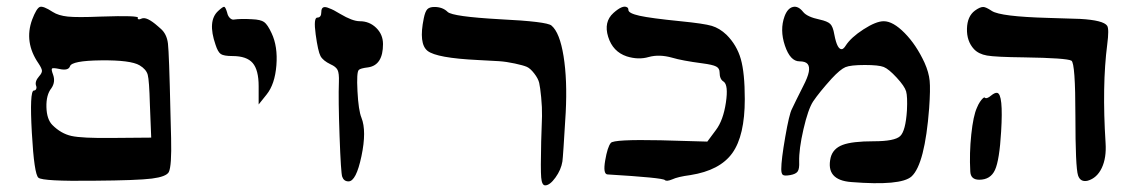

<svg xmlns="http://www.w3.org/2000/svg" viewBox="-20 -776 3430 579"><path d="M432 -461Q430 -534 425.5 -550.5Q421 -567 401 -579Q374 -595 285 -594Q196 -593 191 -576Q186 -562 159 -568Q140 -572 137 -569.5Q134 -567 140 -551Q148 -529 135 -510Q119 -490 120 -453Q121 -416 138 -399Q164 -373 195.5 -366Q227 -359 317 -360L436 -361ZM263 -231Q109 -229 96 -240Q83 -250 76 -376Q69 -502 82 -503Q87 -503 89 -507.5Q91 -512 89 -517Q84 -530 98 -546Q107 -556 106.5 -563Q106 -570 96 -585Q52 -649 77 -717Q90 -751 100 -755Q110 -759 139 -740Q156 -729 184.5 -726Q213 -723 284 -726Q401 -730 396 -722Q394 -718 398 -718Q401 -717 407 -720Q422 -727 456 -697Q459 -694 464 -690Q483 -674 486.5 -644.5Q490 -615 494 -437Q495 -388 496 -359Q498 -275 489 -257Q481 -243 438 -237.5Q395 -232 263 -231Z M760 -516Q760 -565 742 -586Q724 -607 681 -607Q655 -607 646 -613Q637 -619 630 -641Q605 -713 638 -743Q652 -756 656 -755.5Q660 -755 665 -738Q667 -728 673 -722Q679 -716 685 -717Q706 -720 740 -718Q766 -717 776.5 -709.5Q787 -702 799 -676Q818 -636 813.5 -579Q809 -522 784 -491L760 -461Z M1012 -243Q1008 -254 1004 -365.5Q1000 -477 1002 -529Q1003 -555 998 -565Q993 -575 977 -582Q954 -593 946.5 -607Q939 -621 932 -672Q925 -723 937 -723Q949 -723 949 -740Q949 -762 973 -751Q985 -747 1006 -734Q1043 -712 1065 -712Q1094 -712 1114.5 -692Q1135 -672 1135 -643Q1135 -580 1091 -573Q1066 -570 1062 -565Q1055 -559 1058 -501Q1061 -443 1070 -421Q1086 -381 1070 -305Q1054 -229 1031 -229Q1017 -229 1012 -243Z M1612 -349Q1614 -399 1614.5 -425.5Q1615 -452 1612 -482.5Q1609 -513 1606 -526Q1603 -539 1591 -554.5Q1579 -570 1568.5 -574.5Q1558 -579 1532.5 -584.5Q1507 -590 1485 -591.5Q1463 -593 1421 -595Q1297 -601 1269.5 -622.5Q1242 -644 1258 -721Q1262 -741 1268.5 -748Q1275 -755 1290 -755Q1315 -755 1330 -740Q1345 -726 1487 -718Q1629 -711 1643 -699Q1668 -678 1679.5 -606.5Q1691 -535 1686 -437Q1678 -302 1676 -289Q1672 -264 1655 -240.5Q1638 -217 1624 -217Q1614 -217 1612 -241Q1610 -265 1612 -349Z M1985 -233Q1978 -240 1812 -250Q1798 -251 1805 -292Q1812 -333 1822 -345Q1830 -356 1972 -353L2113 -349L2139 -384Q2161 -413 2169 -466.5Q2177 -520 2162 -530Q2150 -537 2150 -558Q2150 -570 2139.5 -575.5Q2129 -581 2098 -585Q2037 -593 2007 -602Q1968 -613 1936 -604Q1905 -595 1870 -606Q1828 -620 1814 -665Q1800 -710 1830 -737Q1858 -762 1871 -754Q1875 -752 1875 -746Q1875 -736 1908.5 -728.5Q1942 -721 2032 -712Q2103 -705 2126.5 -698Q2150 -691 2171 -671Q2202 -640 2214 -598Q2226 -556 2226 -477Q2226 -367 2188.5 -314.5Q2151 -262 2062 -248Q2024 -243 2007 -235Q1990 -228 1985 -233Z M2547 -227Q2469 -233 2485 -301Q2492 -328 2521 -339Q2550 -350 2615 -350Q2678 -350 2694.5 -365.5Q2711 -381 2715 -443Q2717 -485 2712.5 -500.5Q2708 -516 2684 -542Q2660 -568 2645 -574Q2630 -580 2588 -580Q2545 -580 2529.5 -573.5Q2514 -567 2488 -539Q2451 -498 2432 -470Q2417 -447 2403 -386.5Q2389 -326 2390 -288Q2391 -267 2385.5 -259Q2380 -251 2363 -248Q2346 -245 2341 -248.5Q2336 -252 2336 -266Q2336 -294 2348 -363Q2360 -432 2368 -447Q2369 -450 2381.5 -475Q2394 -500 2402 -516Q2416 -543 2419 -559Q2422 -575 2415.5 -583Q2409 -591 2391 -591Q2363 -591 2347 -638.5Q2331 -686 2346 -727Q2355 -751 2371 -755Q2387 -759 2402 -740Q2414 -725 2452 -717Q2475 -712 2483.5 -704Q2492 -696 2496 -672Q2505 -624 2520 -628Q2525 -630 2530 -638Q2546 -663 2584 -687.5Q2622 -712 2645 -712Q2673 -712 2708 -676.5Q2743 -641 2768 -587Q2781 -558 2783.5 -532.5Q2786 -507 2782 -450Q2769 -281 2729 -244Q2697 -215 2547 -227Z M2945 -755Q2935 -755 2920 -744Q2897 -727 2896 -689.5Q2895 -652 2917 -628Q2931 -613 2956.5 -608.5Q2982 -604 3068 -603Q3197 -601 3211 -593Q3223 -586 3223 -427Q3223 -271 3231 -247Q3238 -226 3260 -231Q3288 -239 3302.5 -269.5Q3317 -300 3314 -345Q3303 -518 3319 -642Q3325 -688 3319 -698Q3308 -715 3237 -719Q3216 -720 3141 -722Q2997 -726 2971 -743Q2953 -755 2945 -755ZM2987 -496Q2980 -497 2969 -488Q2955 -476 2949 -482Q2948 -483 2944 -479.5Q2940 -476 2935 -468.5Q2930 -461 2926 -451Q2915 -427 2909 -370.5Q2903 -314 2906 -259Q2907 -234 2933 -234Q2967 -234 2980.5 -263.5Q2994 -293 2999 -379Q3006 -493 2987 -496Z"/></svg>

Font: Daniel
Style: Regular
Weight: 400
Version: Version 1.1